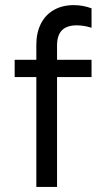

<svg xmlns="http://www.w3.org/2000/svg" viewBox="-20 -741 421 761"><path d="M38.1 -503.9H342.8V-435.5H38.1ZM342.8 -708V-630.9Q312.5 -640.6 284.2 -640.6Q245.1 -640.6 225.6 -621.1Q206.1 -601.6 206.1 -560.5V0H124V-563.5Q124 -611.3 142.1 -647Q160.2 -682.6 193.8 -701.7Q227.5 -720.7 272.5 -720.7Q308.6 -720.7 342.8 -708Z"/></svg>

Font: Wanted Sans Std Variable
Style: Regular
Weight: 400
Designer: Original Design by Kil Hyung-jin and Kang Hanbin, Wanted Lab, Inc;
Foundry: Wanted Lab, Inc.
Version: Version 1.003;Glyphs 3.2 (3227)